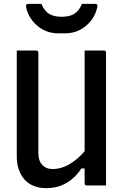

<svg xmlns="http://www.w3.org/2000/svg" viewBox="-20 -962 640 996"><path d="M530 0Q513 0 496.5 0Q480 0 463 0Q446 0 429 0Q428 0 426 -0.5Q424 -1 423 -2Q422 -3 421 -4Q420 -5 419.5 -7Q419 -9 419 -11Q419 -97 419 -183Q419 -269 419 -355.5Q419 -442 419 -528Q419 -614 419 -700Q436 -700 452.5 -700Q469 -700 486 -700Q503 -700 519 -700Q523 -700 525 -698.5Q527 -697 528.5 -695Q530 -693 530 -689Q530 -617 530 -543.5Q530 -470 530 -397Q530 -324 530 -251Q530 -178 530 -106Q530 -78 530 -51Q530 -24 530 0ZM221 14Q183 14 154 2Q125 -10 106 -32Q87 -54 77 -84Q67 -114 67 -150Q67 -225 67 -300Q67 -375 67 -450.5Q67 -526 67 -601Q67 -626 67 -650.5Q67 -675 67 -700Q93 -700 118 -700Q143 -700 168 -700Q172 -700 174 -698.5Q176 -697 177.5 -695Q179 -693 179 -689Q179 -604 179 -516Q179 -428 179 -340.5Q179 -253 179 -168Q179 -129 199 -107Q219 -85 253 -85Q282 -85 312 -96.5Q342 -108 374.5 -134Q407 -160 440 -203V-88H402Q380 -54 352 -31.5Q324 -9 291.5 2.5Q259 14 221 14ZM405 -942Q422 -942 438.5 -942Q455 -942 471 -942Q481 -942 484 -937.5Q487 -933 484 -922Q476 -886 453 -856Q430 -826 395.5 -807.5Q361 -789 318 -789H282Q239 -789 204.5 -807.5Q170 -826 147 -856Q124 -886 116 -922Q114 -933 116.5 -937.5Q119 -942 129 -942Q145 -942 161.5 -942Q178 -942 195 -942Q210 -905 235 -890Q260 -875 300 -875Q340 -875 365 -890Q390 -905 405 -942Z"/></svg>

Font: Recursive Monospace Medium
Style: Regular
Weight: 500
Version: Version 1.047